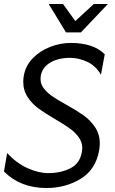

<svg xmlns="http://www.w3.org/2000/svg" viewBox="-23 -934 580 966"><path d="M220 -63Q171 -63 115.5 -88Q60 -113 13 -164L-3 -71Q80 12 211 12Q307 12 383 -34.5Q459 -81 476 -178Q479 -196 479 -212Q479 -259 455 -294.5Q431 -330 397 -354Q363 -378 309 -408Q264 -433 239.5 -450Q215 -467 198 -488.5Q181 -510 181 -537Q181 -547 182 -552Q190 -596 230.5 -619.5Q271 -643 330 -643Q372 -643 415 -623.5Q458 -604 485 -558L504 -661Q447 -718 333 -718Q280 -718 229 -698Q178 -678 142 -641Q106 -604 97 -554Q94 -538 94 -523Q94 -479 116.5 -445Q139 -411 171.5 -387.5Q204 -364 257 -333Q303 -306 329 -287Q355 -268 373 -243.5Q391 -219 391 -189Q391 -182 389 -170Q379 -111 330.5 -87Q282 -63 220 -63ZM449 -914 356 -828 294 -914H222L309 -771H384L520 -914Z"/></svg>

Font: Geom Light
Style: Italic
Weight: 300
Italic angle: -10°
Version: Version 1.102